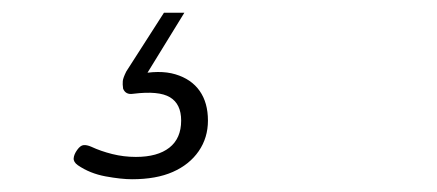

<svg xmlns="http://www.w3.org/2000/svg" viewBox="-20 -20 685 301"><path d="M187 261Q170 261 145.5 256.5Q121 252 102 239Q95 234 95.5 228Q96 222 101 215Q106 208 111 207.5Q116 207 123 210Q138 217 156 221.5Q174 226 193 226Q227 226 245.5 211.5Q264 197 264 169Q264 143 246.5 132.5Q229 122 189 127Q183 128 179 126Q175 124 173 119Q172 112 172.5 107Q173 102 178 92L237 0H269L202 109L194 97Q230 89 255 96.5Q280 104 293 122.5Q306 141 306 169Q306 196 291.5 217Q277 238 251 249.5Q225 261 187 261Z"/></svg>

Font: Playwrite CO Thin
Style: Regular
Weight: 250
Version: Version 1.002